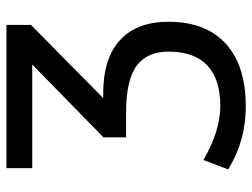

<svg xmlns="http://www.w3.org/2000/svg" viewBox="-114 -658 784 597"><g transform="rotate(-90 278.5 -360.0)"><path d="M416 -228.5Q416 -294.9 372.1 -327.6Q328.1 -360.4 226.6 -360.4H149.4V-430.7L376 -652.3H53.7V-732.4H499V-656.2L271.5 -431.6H286.1Q394.5 -431.6 451.7 -379.4Q508.8 -327.1 508.8 -228.5Q508.8 -112.3 440.4 -50.3Q372.1 11.7 246.1 11.7Q137.7 11.7 49.8 -43L79.1 -120.1Q167 -68.4 246.1 -67.4Q330.1 -67.4 373 -107.9Q416 -148.4 416 -228.5Z"/></g></svg>

Font: Gen Shin Gothic Regular
Style: Regular
Weight: 400
Designer: [Source Han Sans]
Ryoko NISHIZUKA  (kana & ideographs); Paul D. Hunt (Latin, Greek & Cyrillic); Wenlong ZHANG  (bopomofo
Version: Version 1.002.20150607